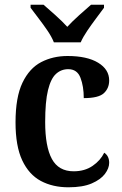

<svg xmlns="http://www.w3.org/2000/svg" viewBox="-20 -786 520 816"><path d="M271 10Q204 10 153.5 -17Q103 -44 74.5 -104.5Q46 -165 46 -266Q46 -373 75.5 -434.5Q105 -496 155 -522Q205 -548 267 -548Q350 -548 397 -519.5Q444 -491 444 -444Q444 -411 421.5 -390Q399 -369 336 -369Q336 -419 322 -455.5Q308 -492 270 -492Q240 -492 218 -472Q196 -452 184 -403Q172 -354 172 -267Q172 -163 200.5 -110.5Q229 -58 293 -58Q340 -58 373.5 -81Q407 -104 423 -137Q444 -123 444 -94Q444 -71 426 -47Q408 -23 370 -6.5Q332 10 271 10ZM209 -606Q200 -629 182 -655.5Q164 -682 144 -708Q124 -734 110 -753V-766H165Q187 -747 216 -721Q245 -695 266 -672Q287 -695 316 -721Q345 -747 367 -766H422V-753Q408 -734 388.5 -708Q369 -682 351 -655.5Q333 -629 323 -606Z"/></svg>

Font: Noto Serif Myanmar SemiCondensed SemiBold
Style: Regular
Weight: 600
Width: 4
Designer: Ben Mitchell and the Monotype Design Team
Foundry: Monotype Imaging Inc.
Version: Version 2.106; ttfautohint (v1.8.4.7-5d5b)